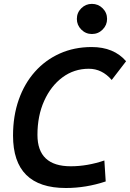

<svg xmlns="http://www.w3.org/2000/svg" viewBox="-20 -941 658 971"><path d="M313 9.8Q45.9 9.8 45.9 -255.4Q45.9 -354.5 74.7 -436.5Q103.5 -518.6 156.5 -578.1Q209.5 -637.7 282.5 -670.4Q355.5 -703.1 443.4 -703.1Q555.7 -703.1 617.7 -631.3L544.9 -536.6Q496.1 -593.3 429.2 -593.3Q354.5 -593.3 295.9 -549.8Q237.3 -506.3 203.4 -430.9Q169.4 -355.5 169.4 -258.8Q169.4 -100.1 337.9 -100.1Q421.4 -100.1 507.8 -129.4L514.6 -23.4Q415 9.8 313 9.8ZM444.8 -769Q413.6 -769 391.1 -791.5Q368.7 -814 368.7 -845.2Q368.7 -877 391.1 -899.2Q413.6 -921.4 444.8 -921.4Q476.6 -921.4 499 -899.2Q521.5 -877 521.5 -845.2Q521.5 -814 499 -791.5Q476.6 -769 444.8 -769Z"/></svg>

Font: Cascadia Mono NF SemiBold
Style: Italic
Weight: 600
Italic angle: -10°
Monospace: yes
Designer: Aaron Bell
Foundry: Saja Typeworks
Version: Version 2404.023; ttfautohint (v1.8.4)